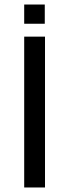

<svg xmlns="http://www.w3.org/2000/svg" viewBox="-20 -829 306 849"><path d="M178 -809H87V-724H178V-809ZM179 0H87V-667H179V0Z"/></svg>

Font: Maven Pro
Style: Medium
Weight: 500
Designer: Joe Prince
Foundry: Joe Prince
Version: Version 1.003